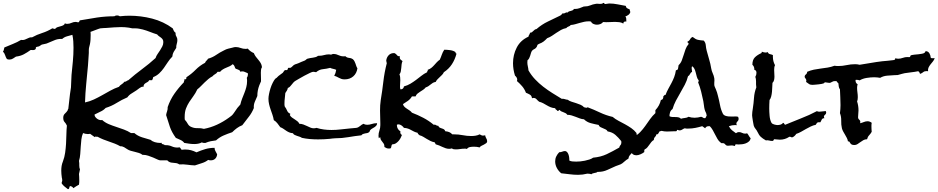

<svg xmlns="http://www.w3.org/2000/svg" viewBox="-330 -1032 6514 1334"><path d="M1178.7 40Q1176.8 59.6 1165 70.8Q1153.3 82 1134.8 82Q1125 82 1116.2 79.1Q1097.7 93.8 1072.3 101.6Q1046.9 109.4 1024.4 117.2Q997.1 116.2 970.7 112.3Q944.3 108.4 916 110.4Q906.2 103.5 895.5 101.6Q884.8 99.6 873.5 99.1Q862.3 98.6 852.1 95.7Q841.8 92.8 832 82H783.2Q776.4 82 763.2 75.7Q750 69.3 733.9 62.5Q717.8 55.7 699.7 49.8Q681.6 43.9 666 43.9H660.2Q649.4 35.2 635.3 30.8Q621.1 26.4 606.4 22.9Q591.8 19.5 578.1 15.6Q564.5 11.7 554.7 4.9Q544.9 -2 532.2 -9.3Q519.5 -16.6 505.9 -15.6Q487.3 -26.4 467.3 -34.2Q447.3 -42 426.8 -48.8L386.7 -63.5Q367.2 -71.3 347.7 -82Q344.7 -81.1 340.8 -82Q336.9 -83 334 -83Q328.1 -83 327.1 -79.1Q320.3 -85.9 312 -90.8Q303.7 -95.7 295.9 -102.5Q292 -101.6 288.6 -101.1Q285.2 -100.6 280.3 -100.6Q271.5 -100.6 263.2 -102.5Q254.9 -104.5 247.1 -107.4Q238.3 -87.9 235.4 -63.5Q232.4 -39.1 231 -13.2Q229.5 12.7 227.5 38.6Q225.6 64.5 218.8 85.9Q220.7 93.8 220.7 101.6V118.2Q220.7 134.8 225.6 144.5Q223.6 153.3 222.2 161.1Q220.7 168.9 218.8 176.8Q219.7 187.5 220.2 196.8Q220.7 206.1 220.7 216.8V233.4Q220.7 242.2 218.8 251Q209 256.8 199.2 262.2Q189.5 267.6 179.7 275.4Q172.9 262.7 156.2 260.7Q152.3 265.6 150.9 273.9Q149.4 282.2 141.6 282.2Q127.9 271.5 119.1 264.6Q110.4 257.8 99.6 244.1Q98.6 242.2 98.6 239.3Q98.6 234.4 100.6 230.5Q102.5 226.6 102.5 222.7Q102.5 210.9 99.6 202.1Q97.7 189.5 96.7 177.2Q95.7 165 95.7 153.3Q95.7 136.7 98.1 121.1Q100.6 105.5 107.4 88.9Q118.2 60.5 122.6 29.3Q127 -2 128.9 -33.7Q130.9 -65.4 131.3 -97.7Q131.8 -129.9 134.8 -159.2Q127.9 -174.8 118.7 -184.1Q109.4 -193.4 109.4 -213.9Q109.4 -232.4 121.1 -242.7Q132.8 -252.9 141.6 -267.6Q139.6 -273.4 144.5 -275.4L156.2 -377.9Q157.2 -388.7 159.7 -401.4Q162.1 -414.1 163.1 -424.8Q165 -447.3 165 -468.8Q165 -490.2 167 -511.7Q171.9 -559.6 176.3 -606.4Q180.7 -653.3 180.7 -700.2Q180.7 -722.7 179.2 -745.1Q177.7 -767.6 172.9 -790Q156.2 -785.2 136.2 -779.8Q116.2 -774.4 102.5 -761.7H94.7Q69.3 -761.7 47.4 -752Q25.4 -742.2 2.9 -733.4Q-6.8 -728.5 -16.6 -727.1Q-26.4 -725.6 -37.1 -722.7Q-42 -721.7 -47.9 -716.8Q-53.7 -711.9 -58.6 -710L-75.2 -706.1Q-82 -704.1 -81.1 -697.3Q-80.1 -690.4 -85.9 -688.5Q-90.8 -683.6 -99.6 -684.1Q-108.4 -684.6 -113.3 -684.6H-117.2Q-141.6 -667 -164.6 -654.8Q-187.5 -642.6 -218.8 -638.7L-240.2 -625Q-251 -618.2 -264.6 -618.2Q-275.4 -618.2 -282.2 -622.1Q-290 -633.8 -294.4 -648.4Q-298.8 -663.1 -309.6 -673.8Q-304.7 -678.7 -303.2 -687Q-301.8 -695.3 -299.8 -702.1Q-270.5 -714.8 -240.7 -726.6Q-210.9 -738.3 -183.6 -754.9Q-180.7 -753.9 -174.8 -753.9Q-165 -753.9 -157.2 -756.8Q-149.4 -759.8 -141.6 -763.7Q-133.8 -767.6 -126 -770.5Q-118.2 -773.4 -107.4 -772.5Q-74.2 -791 -37.1 -802.7Q0 -814.5 33.2 -835Q38.1 -835 41.5 -833Q44.9 -831.1 48.8 -831.1Q52.7 -831.1 53.7 -832Q59.6 -839.8 69.3 -843.3Q79.1 -846.7 89.4 -849.1Q99.6 -851.6 108.9 -856Q118.2 -860.4 121.1 -870.1Q126 -866.2 135.7 -866.2Q152.3 -866.2 166.5 -873Q180.7 -879.9 197.3 -879.9Q201.2 -879.9 204.6 -878.4Q208 -877 211.9 -877Q219.7 -877 220.2 -881.8Q220.7 -886.7 225.6 -890.6Q285.2 -901.4 344.2 -910.2Q403.3 -918.9 463.9 -918.9Q472.7 -924.8 483.4 -924.8Q494.1 -924.8 502.9 -918.9Q519.5 -920.9 536.1 -921.9Q552.7 -922.9 569.3 -922.9Q607.4 -922.9 647.5 -918Q687.5 -913.1 727.1 -902.8Q766.6 -892.6 802.7 -875.5Q838.9 -858.4 870.1 -835Q873 -826.2 877.9 -817.4Q882.8 -808.6 890.6 -803.7Q890.6 -801.8 890.1 -800.8Q889.6 -799.8 889.6 -797.9Q889.6 -787.1 896 -777.3Q902.3 -767.6 902.3 -753.9Q902.3 -740.2 897.9 -726.6Q893.6 -712.9 894.5 -699.2Q883.8 -683.6 876.5 -670.9Q869.1 -658.2 867.2 -638.7Q849.6 -621.1 835.9 -600.1Q822.3 -579.1 808.1 -559.1Q793.9 -539.1 776.4 -522.5Q758.8 -505.9 734.4 -496.1Q733.4 -486.3 726.6 -474.6H706.1Q703.1 -466.8 696.3 -462.9L682.6 -455.1Q675.8 -451.2 671.4 -445.3Q667 -439.5 667 -428.7Q665 -429.7 662.1 -429.7Q652.3 -429.7 639.2 -419.9Q626 -410.2 618.2 -404.3Q601.6 -392.6 584.5 -382.8Q567.4 -373 554.7 -355.5Q515.6 -338.9 480.5 -316.9Q445.3 -294.9 404.3 -282.2Q388.7 -265.6 367.7 -256.3Q346.7 -247.1 327.1 -236.3V-233.4Q327.1 -225.6 333 -218.3Q338.9 -210.9 346.7 -205.6Q354.5 -200.2 363.8 -198.2Q373 -196.3 379.9 -198.2Q399.4 -180.7 424.8 -169.9Q450.2 -159.2 477.5 -150.4Q504.9 -141.6 531.2 -131.8Q557.6 -122.1 580.1 -107.4H603.5Q626 -87.9 656.7 -78.1Q687.5 -68.4 715.8 -60.5Q727.5 -49.8 745.6 -44.4Q763.7 -39.1 780.3 -39.1H786.1Q790 -39.1 793 -40V-38.1Q793 -33.2 795.9 -31.7Q798.8 -30.3 802.2 -29.8Q805.7 -29.3 809.1 -27.8Q812.5 -26.4 814.5 -23.4H824.2Q844.7 -23.4 863.3 -15.1Q881.8 -6.8 902.3 -6.8Q911.1 -6.8 916 -8.8Q921.9 -6.8 924.8 -1Q927.7 4.9 932.6 8.8Q939.5 7.8 945.3 7.3Q951.2 6.8 957 6.8Q978.5 6.8 997.1 11.7Q1015.6 16.6 1035.2 26.4Q1066.4 12.7 1096.7 3.9Q1127 -4.9 1161.1 -4.9V-2.9Q1161.1 8.8 1167.5 19Q1173.8 29.3 1178.7 40ZM804.7 -739.3Q804.7 -751 800.3 -757.8Q795.9 -764.6 789.1 -770Q782.2 -775.4 774.9 -780.3Q767.6 -785.2 761.7 -793Q736.3 -800.8 711.9 -810.5Q687.5 -820.3 662.1 -827.1Q649.4 -830.1 636.7 -832.5Q624 -835 611.3 -835H589.8Q584 -835.9 577.6 -837.4Q571.3 -838.9 565.4 -839.8Q551.8 -841.8 538.6 -842.8Q525.4 -843.8 511.7 -843.8Q486.3 -843.8 460.9 -841.8L410.2 -837.9Q399.4 -836.9 387.7 -836.9Q376 -836.9 366.2 -835Q361.3 -834 352.5 -830.6Q343.8 -827.1 334 -823.7Q324.2 -820.3 314.9 -816.4Q305.7 -812.5 298.8 -810.5Q299.8 -803.7 299.8 -796.9V-784.2Q299.8 -769.5 298.8 -754.9Q297.9 -740.2 294.9 -725.6Q293.9 -719.7 292 -713.9Q290 -708 289.1 -702.1Q287.1 -693.4 287.1 -682.6V-664.1Q285.2 -641.6 284.2 -620.1Q283.2 -598.6 281.2 -576.2Q275.4 -511.7 269 -448.2Q262.7 -384.8 260.7 -320.3Q293 -327.1 322.3 -340.8Q351.6 -354.5 379.9 -370.6Q408.2 -386.7 436.5 -402.3Q464.8 -418 496.1 -428.7Q503.9 -439.5 515.1 -446.3Q526.4 -453.1 534.2 -463.9Q543.9 -463.9 548.8 -468.3Q553.7 -472.7 561.5 -474.6Q608.4 -515.6 657.2 -551.8Q706.1 -587.9 751 -628.9Q754.9 -642.6 764.2 -655.8Q773.4 -668.9 782.2 -682.6Q791 -696.3 797.9 -710Q804.7 -723.6 804.7 -739.3Z M1490.2 -565.4Q1484.4 -556.6 1483.4 -545.9Q1482.4 -535.2 1482.4 -526.4Q1482.4 -514.6 1482.9 -503.4Q1483.4 -492.2 1483.4 -481.4V-466.8Q1481.4 -460 1477.5 -453.1Q1473.6 -446.3 1471.7 -439.5Q1458 -403.3 1458 -367.2V-365.2Q1453.1 -353.5 1448.7 -343.8Q1444.3 -334 1440.4 -324.7Q1436.5 -315.4 1434.6 -305.2Q1432.6 -294.9 1433.6 -281.2Q1419.9 -247.1 1397.5 -219.2Q1375 -191.4 1353.5 -162.1Q1333 -154.3 1315.9 -141.6Q1298.8 -128.9 1283.2 -113.3Q1252.9 -103.5 1223.6 -90.8Q1194.3 -78.1 1170.9 -56.6Q1152.3 -54.7 1133.8 -50.8Q1115.2 -46.9 1097.7 -39.1H1085.9Q1077.1 -39.1 1073.2 -43Q1060.5 -36.1 1046.9 -33.7Q1033.2 -31.2 1019.5 -31.2Q1002 -31.2 984.9 -33.7Q967.8 -36.1 950.2 -39.1Q940.4 -52.7 922.9 -60.1Q905.3 -67.4 891.6 -74.2Q863.3 -113.3 850.6 -149.9Q837.9 -186.5 824.2 -232.4Q826.2 -246.1 831.1 -259.3Q835.9 -272.5 835 -288.1Q852.5 -338.9 881.3 -380.4Q910.2 -421.9 947.3 -460Q947.3 -465.8 949.7 -469.7Q952.1 -473.6 950.2 -481.4Q951.2 -480.5 954.1 -480.5Q961.9 -480.5 963.9 -484.9Q965.8 -489.3 964.8 -495.1Q1000 -517.6 1028.8 -546.9Q1057.6 -576.2 1094.7 -595.7Q1097.7 -604.5 1104.5 -610.4Q1111.3 -616.2 1115.2 -624Q1146.5 -632.8 1171.9 -650.4Q1197.3 -668 1225.6 -681.6Q1241.2 -690.4 1255.4 -693.8Q1269.5 -697.3 1286.1 -701.2Q1292 -703.1 1296.9 -704.1Q1301.8 -705.1 1307.6 -705.1Q1325.2 -705.1 1341.8 -698.7Q1358.4 -692.4 1376 -692.4Q1380.9 -692.4 1384.3 -692.9Q1387.7 -693.4 1391.6 -694.3Q1408.2 -673.8 1433.6 -663.1Q1439.5 -648.4 1447.8 -637.7Q1456.1 -627 1464.8 -616.7Q1473.6 -606.4 1481 -594.2Q1488.3 -582 1490.2 -565.4ZM1392.6 -514.6Q1392.6 -519.5 1391.6 -523.4Q1381.8 -526.4 1373 -531.2Q1364.3 -536.1 1353.5 -536.1Q1346.7 -536.1 1339.8 -533.2Q1338.9 -540 1334.5 -543Q1330.1 -545.9 1324.7 -548.3Q1319.3 -550.8 1314 -552.2Q1308.6 -553.7 1304.7 -557.6Q1301.8 -565.4 1298.3 -573.7Q1294.9 -582 1286.1 -585.9Q1277.3 -577.1 1265.6 -571.8Q1253.9 -566.4 1241.7 -561.5Q1229.5 -556.6 1218.3 -549.8Q1207 -543 1199.2 -533.2H1181.6Q1175.8 -522.5 1165 -517.1Q1154.3 -511.7 1146.5 -502Q1130.9 -494.1 1117.7 -482.9Q1104.5 -471.7 1091.8 -459.5Q1079.1 -447.3 1066.9 -434.6Q1054.7 -421.9 1041 -411.1Q1028.3 -383.8 1013.2 -363.8Q998 -343.8 984.9 -323.2Q971.7 -302.7 962.4 -278.8Q953.1 -254.9 953.1 -219.7V-210Q953.1 -205.1 954.1 -200.2Q966.8 -186.5 975.1 -170.9Q983.4 -155.3 1002.9 -148.4Q1022.5 -140.6 1044.4 -141.6Q1066.4 -142.6 1086.9 -136.7Q1133.8 -145.5 1177.2 -165.5Q1220.7 -185.5 1259.8 -213.9Q1265.6 -218.8 1273.4 -224.1Q1281.2 -229.5 1286.1 -235.4Q1291 -240.2 1294.4 -246.1Q1297.9 -252 1301.8 -256.8Q1309.6 -269.5 1319.3 -282.2Q1329.1 -294.9 1339.8 -305.7Q1344.7 -327.1 1352.5 -347.2Q1360.4 -367.2 1368.2 -386.7Q1376 -406.2 1381.3 -426.8Q1386.7 -447.3 1386.7 -469.7Q1386.7 -474.6 1386.2 -480.5Q1385.7 -486.3 1384.8 -491.2Q1392.6 -502 1392.6 -514.6Z M2290 -175.8Q2290 -166 2284.7 -159.7Q2279.3 -153.3 2272 -148.4Q2264.6 -143.6 2257.3 -139.6Q2250 -135.7 2244.1 -129.9Q2240.2 -126 2238.8 -120.6Q2237.3 -115.2 2233.4 -113.3Q2227.5 -108.4 2220.7 -107.4Q2213.9 -106.4 2206.5 -105Q2199.2 -103.5 2192.4 -101.1Q2185.5 -98.6 2180.7 -91.8Q2134.8 -86.9 2090.3 -79.1Q2045.9 -71.3 1999 -71.3Q1990.2 -71.3 1980 -69.8Q1969.7 -68.4 1960.9 -67.4Q1940.4 -65.4 1920.4 -64.5Q1900.4 -63.5 1879.9 -63.5Q1851.6 -63.5 1823.2 -65.9Q1794.9 -68.4 1767.6 -74.2Q1760.7 -79.1 1752 -82Q1743.2 -85 1733.9 -87.9Q1724.6 -90.8 1716.8 -94.7Q1709 -98.6 1705.1 -106.4Q1690.4 -107.4 1679.2 -112.3Q1668 -117.2 1658.7 -123.5Q1649.4 -129.9 1639.6 -136.7Q1629.9 -143.6 1617.2 -148.4Q1607.4 -162.1 1597.2 -175.3Q1586.9 -188.5 1572.3 -197.3Q1569.3 -215.8 1563 -234.4Q1556.6 -252.9 1550.3 -271Q1543.9 -289.1 1539.6 -307.6Q1535.2 -326.2 1535.2 -345.7Q1535.2 -359.4 1539.1 -378.9Q1543 -398.4 1549.3 -418.5Q1555.7 -438.5 1564.5 -456.1Q1573.2 -473.6 1582 -484.4Q1585 -487.3 1588.9 -489.3Q1592.8 -491.2 1595.7 -495.1Q1604.5 -504.9 1614.3 -511.2Q1624 -517.6 1634.8 -526.4Q1638.7 -530.3 1641.1 -535.2Q1643.6 -540 1648.4 -543.9Q1651.4 -545.9 1656.7 -544.9Q1662.1 -543.9 1666 -546.9Q1669.9 -549.8 1669.9 -553.7Q1669.9 -557.6 1672.9 -560.5Q1673.8 -561.5 1678.7 -561Q1683.6 -560.5 1684.6 -560.5Q1691.4 -560.5 1700.2 -569.8Q1709 -579.1 1714.8 -582Q1721.7 -585.9 1728.5 -587.4Q1735.4 -588.9 1743.2 -592.8Q1753.9 -598.6 1764.2 -602.1Q1774.4 -605.5 1785.2 -610.4Q1791 -612.3 1795.9 -617.2Q1800.8 -622.1 1805.7 -624Q1814.5 -627 1824.7 -628.4Q1835 -629.9 1844.2 -631.3Q1853.5 -632.8 1862.8 -635.3Q1872.1 -637.7 1879.9 -644.5H1887.7Q1905.3 -644.5 1921.9 -649.4Q1938.5 -654.3 1956.1 -654.3Q1960.9 -654.3 1970.7 -652.3Q1978.5 -657.2 1988.3 -657.2Q2004.9 -657.2 2021.5 -648.9Q2038.1 -640.6 2055.7 -640.6H2061.5Q2065.4 -640.6 2069.3 -641.6Q2080.1 -630.9 2095.2 -629.9Q2110.4 -628.9 2121.1 -621.1Q2127.9 -615.2 2132.3 -607.4Q2136.7 -599.6 2139.6 -590.8L2145.5 -573.2Q2148.4 -564.5 2153.3 -557.6Q2148.4 -522.5 2124.5 -501.5Q2100.6 -480.5 2064.5 -480.5Q2050.8 -480.5 2041.5 -483.9Q2032.2 -487.3 2024.9 -491.2Q2017.6 -495.1 2009.8 -499Q2002 -502.9 1992.2 -504.9Q2002.9 -524.4 2005.9 -546.9Q1995.1 -551.8 1984.4 -553.7Q1973.6 -555.7 1963.9 -560.5Q1937.5 -553.7 1912.6 -551.3Q1887.7 -548.8 1866.2 -530.3Q1861.3 -531.2 1856 -532.2Q1850.6 -533.2 1845.7 -533.2Q1839.8 -533.2 1822.3 -524.9Q1804.7 -516.6 1784.7 -505.9Q1764.6 -495.1 1746.6 -484.4Q1728.5 -473.6 1721.7 -469.7Q1713.9 -464.8 1708 -458Q1702.1 -451.2 1696.3 -443.8Q1690.4 -436.5 1684.6 -430.2Q1678.7 -423.8 1669.9 -420.9Q1668 -410.2 1663.1 -402.3Q1658.2 -394.5 1652.3 -385.7Q1651.4 -368.2 1648.9 -350.6Q1646.5 -333 1646.5 -315.4V-302.7Q1646.5 -296.9 1648.4 -292Q1658.2 -279.3 1664.6 -263.7Q1670.9 -248 1686.5 -242.2Q1687.5 -238.3 1686 -237.3Q1684.6 -236.3 1683.6 -232.4Q1689.5 -221.7 1698.7 -215.3Q1708 -209 1717.8 -202.6Q1727.5 -196.3 1736.3 -189.5Q1745.1 -182.6 1750 -171.9Q1764.6 -171.9 1777.8 -167Q1791 -162.1 1803.2 -156.2Q1815.4 -150.4 1826.7 -145.5Q1837.9 -140.6 1849.6 -140.6Q1860.4 -140.6 1869.1 -143.6Q1894.5 -135.7 1920.4 -132.3Q1946.3 -128.9 1972.7 -128.9Q2004.9 -128.9 2037.1 -132.8Q2069.3 -136.7 2101.6 -139.6Q2113.3 -141.6 2124 -141.6Q2134.8 -141.6 2145.5 -143.6Q2159.2 -145.5 2171.4 -156.2Q2183.6 -167 2195.3 -171.9Q2206.1 -165 2220.7 -165Q2237.3 -165 2252.9 -170.4Q2268.6 -175.8 2285.2 -175.8Z M3054.7 -49.8Q3054.7 -42 3047.9 -37.1Q3041 -32.2 3032.2 -27.3L3014.6 -18.6Q3005.9 -14.6 3002.9 -7.8Q2992.2 -10.7 2981.9 -11.7Q2971.7 -12.7 2961.9 -12.7Q2949.2 -12.7 2935.5 -10.3Q2921.9 -7.8 2914.1 2.9Q2909.2 1 2905.3 1H2897.5Q2882.8 1 2867.7 3.4Q2852.5 5.9 2837.9 5.9Q2830.1 5.9 2822.8 4.9Q2815.4 3.9 2809.6 -1Q2800.8 2 2791 2Q2778.3 2 2766.6 -2Q2754.9 -5.9 2743.7 -11.2Q2732.4 -16.6 2720.7 -21.5Q2709 -26.4 2697.3 -29.3L2690.4 -43Q2674.8 -45.9 2661.6 -52.2Q2648.4 -58.6 2635.7 -66.4Q2623 -74.2 2610.8 -81.5Q2598.6 -88.9 2585.9 -91.8Q2581.1 -95.7 2577.1 -99.1Q2573.2 -102.5 2571.3 -109.4Q2558.6 -112.3 2547.9 -117.2L2527.3 -127.9Q2517.6 -133.8 2505.4 -138.2Q2493.2 -142.6 2476.6 -143.6Q2470.7 -152.3 2460 -160.2Q2449.2 -168 2438.5 -168Q2431.6 -168 2427.7 -165V-160.2Q2427.7 -148.4 2434.6 -136.7Q2441.4 -125 2452.1 -120.1Q2451.2 -118.2 2451.2 -114.3Q2451.2 -108.4 2453.6 -102.5Q2456.1 -96.7 2462.9 -94.7Q2459 -84 2453.1 -72.8Q2447.3 -61.5 2438.5 -51.8Q2429.7 -42 2419.4 -35.6Q2409.2 -29.3 2396.5 -29.3Q2392.6 -27.3 2391.1 -23.4Q2389.6 -19.5 2389.2 -15.1Q2388.7 -10.7 2387.2 -6.8Q2385.7 -2.9 2382.8 -1Q2378.9 0 2372.1 0Q2362.3 0 2355.5 -2.9Q2348.6 -5.9 2340.8 -10.7V-14.6Q2340.8 -26.4 2336.4 -33.2Q2332 -40 2326.7 -46.4Q2321.3 -52.7 2316.9 -59.6Q2312.5 -66.4 2312.5 -78.1Q2309.6 -76.2 2306.2 -75.2Q2302.7 -74.2 2301.8 -71.3Q2299.8 -81.1 2299.8 -87.9Q2299.8 -107.4 2306.2 -125Q2312.5 -142.6 2312.5 -162.1V-176.8Q2312.5 -199.2 2311.5 -220.7Q2310.5 -242.2 2310.5 -263.7Q2310.5 -282.2 2311.5 -300.3Q2312.5 -318.4 2315.4 -336.9Q2326.2 -401.4 2333.5 -465.3Q2340.8 -529.3 2357.4 -592.8Q2356.4 -597.7 2355 -602.5Q2353.5 -607.4 2353.5 -612.3Q2353.5 -616.2 2354.5 -617.2Q2358.4 -636.7 2372.1 -649.9Q2385.7 -663.1 2407.2 -663.1H2410.2Q2421.9 -658.2 2428.2 -648.9Q2434.6 -639.6 2448.2 -641.6Q2448.2 -639.6 2447.8 -637.7Q2447.3 -635.7 2447.3 -633.8Q2447.3 -623 2453.1 -618.2Q2459 -613.3 2466.8 -607.4Q2461.9 -597.7 2460.4 -585Q2459 -572.3 2458 -559.6Q2457 -546.9 2454.6 -535.2Q2452.1 -523.4 2445.3 -515.6Q2449.2 -505.9 2450.2 -496.1Q2451.2 -486.3 2451.2 -475.6Q2451.2 -464.8 2450.2 -453.6Q2449.2 -442.4 2449.2 -430.7Q2449.2 -419.9 2452.1 -411.1Q2473.6 -411.1 2476.6 -431.6Q2502 -438.5 2522 -450.7Q2542 -462.9 2560.5 -476.6Q2579.1 -490.2 2597.2 -504.9Q2615.2 -519.5 2637.7 -530.3V-532.2Q2637.7 -537.1 2640.6 -538.6Q2643.6 -540 2641.6 -546.9Q2656.2 -551.8 2666.5 -560.1Q2676.8 -568.4 2685.5 -578.1L2704.1 -598.6Q2713.9 -609.4 2725.6 -617.2Q2733.4 -633.8 2739.7 -652.3Q2746.1 -670.9 2756.8 -686.5Q2775.4 -686.5 2797.4 -683.6Q2819.3 -680.7 2835 -669.9Q2833 -662.1 2841.8 -659.2Q2831.1 -618.2 2809.6 -585.4Q2788.1 -552.7 2753.9 -530.3Q2749 -519.5 2741.2 -511.7Q2733.4 -503.9 2725.6 -496.6Q2717.8 -489.3 2710 -481.4Q2702.1 -473.6 2697.3 -462.9Q2685.5 -460.9 2677.2 -456.1Q2668.9 -451.2 2661.6 -444.8Q2654.3 -438.5 2646 -433.1Q2637.7 -427.7 2627.9 -424.8Q2620.1 -415 2609.9 -408.2Q2599.6 -401.4 2589.4 -395Q2579.1 -388.7 2570.3 -381.3Q2561.5 -374 2557.6 -362.3H2532.2Q2521.5 -343.8 2504.4 -331.5Q2487.3 -319.3 2469.7 -308.6Q2472.7 -296.9 2480.5 -289.6Q2488.3 -282.2 2497.6 -276.4Q2506.8 -270.5 2516.1 -264.2Q2525.4 -257.8 2532.2 -249Q2573.2 -233.4 2611.3 -213.4Q2649.4 -193.4 2683.6 -165Q2685.5 -166 2688.5 -166Q2696.3 -166 2701.2 -161.6Q2706.1 -157.2 2714.8 -158.2Q2718.8 -148.4 2725.6 -145Q2732.4 -141.6 2739.7 -139.6Q2747.1 -137.7 2753.9 -133.8Q2760.7 -129.9 2763.7 -120.1Q2778.3 -119.1 2790.5 -114.3Q2802.7 -109.4 2812.5 -98.6H2824.2Q2855.5 -98.6 2884.8 -92.8Q2914.1 -86.9 2944.3 -86.9Q2960 -86.9 2974.6 -89.4Q2989.3 -91.8 3002.9 -98.6Q3007.8 -95.7 3013.7 -92.8Q3019.5 -89.8 3026.4 -89.8Q3031.2 -89.8 3041 -91.8Q3042 -81.1 3048.3 -71.3Q3054.7 -61.5 3054.7 -49.8Z M4106.4 -36.1Q4106.4 -26.4 4105.5 -21.5Q4100.6 -19.5 4097.7 -16.1Q4094.7 -12.7 4087.9 -13.7Q4085.9 1 4078.1 10.7Q4070.3 20.5 4062 28.8Q4053.7 37.1 4045.9 46.4Q4038.1 55.7 4036.1 70.3Q4021.5 78.1 4007.3 91.3Q3993.2 104.5 3982.4 109.4Q3974.6 113.3 3965.8 115.7Q3957 118.2 3948.2 122.1Q3919.9 134.8 3890.1 148.4Q3860.4 162.1 3828.1 162.1H3821.3Q3817.4 166 3811.5 167.5Q3805.7 168.9 3799.8 169.9Q3793.9 170.9 3788.1 172.9Q3782.2 174.8 3779.3 178.7Q3768.6 174.8 3755.9 174.8H3749Q3732.4 178.7 3717.8 180.7Q3703.1 182.6 3686.5 182.6Q3657.2 182.6 3627.9 178.7Q3598.6 174.8 3569.3 171.9Q3550.8 157.2 3539.1 135.3Q3527.3 113.3 3527.3 88.9Q3527.3 70.3 3535.2 54.2Q3543 38.1 3555.7 25.4H3558.6Q3567.4 25.4 3576.7 21.5Q3585.9 17.6 3594.7 17.6Q3604.5 17.6 3610.8 25.4Q3617.2 33.2 3620.6 43.9Q3624 54.7 3625 65.9Q3626 77.1 3626 84Q3636.7 88.9 3648.9 89.8Q3661.1 90.8 3673.8 90.8Q3686.5 90.8 3702.1 89.4Q3717.8 87.9 3733.9 84.5Q3750 81.1 3765.1 76.2Q3780.3 71.3 3791 63.5Q3844.7 58.6 3885.7 39.1Q3926.8 19.5 3972.7 -6.8Q3974.6 -17.6 3981 -23.9Q3987.3 -30.3 3987.3 -43Q3987.3 -44.9 3986.8 -47.4Q3986.3 -49.8 3986.3 -51.8Q3966.8 -76.2 3945.8 -94.7Q3924.8 -113.3 3891.6 -119.1Q3887.7 -127.9 3878.9 -132.3Q3870.1 -136.7 3860.4 -140.6Q3850.6 -144.5 3841.8 -148.9Q3833 -153.3 3829.1 -164.1Q3802.7 -168.9 3774.9 -176.3Q3747.1 -183.6 3727.5 -203.1Q3711.9 -204.1 3697.8 -209.5Q3683.6 -214.8 3669.9 -220.2Q3656.2 -225.6 3641.6 -230Q3627 -234.4 3611.3 -234.4Q3607.4 -241.2 3600.6 -245.1Q3593.8 -249 3585.4 -252Q3577.1 -254.9 3569.8 -258.3Q3562.5 -261.7 3558.6 -268.6Q3554.7 -267.6 3552.7 -264.6Q3550.8 -261.7 3545.9 -261.7H3542Q3540 -267.6 3534.2 -270Q3528.3 -272.5 3527.3 -280.3Q3509.8 -281.2 3495.6 -287.1Q3481.4 -293 3469.2 -300.3Q3457 -307.6 3444.3 -314.5Q3431.6 -321.3 3416 -325.2Q3406.2 -333 3397.9 -342.3Q3389.6 -351.6 3377 -351.6Q3374 -351.6 3366.2 -349.6Q3364.3 -367.2 3351.6 -374.5Q3338.9 -381.8 3324.2 -387.7Q3314.5 -413.1 3297.9 -432.6Q3281.2 -452.1 3261.7 -468.8Q3263.7 -474.6 3263.7 -477.5Q3263.7 -487.3 3258.8 -494.6Q3253.9 -502 3248 -506.8Q3234.4 -550.8 3234.4 -592.8Q3234.4 -651.4 3260.3 -701.7Q3286.1 -752 3341.8 -777.3Q3342.8 -785.2 3347.2 -791Q3351.6 -796.9 3352.5 -804.7Q3361.3 -804.7 3366.2 -808.6Q3371.1 -812.5 3375.5 -816.9Q3379.9 -821.3 3384.8 -825.2Q3389.6 -829.1 3397.5 -830.1Q3434.6 -862.3 3476.6 -882.3Q3518.6 -902.3 3562.5 -923.8Q3571.3 -927.7 3577.1 -938.5H3583Q3592.8 -938.5 3598.1 -942.9Q3603.5 -947.3 3614.3 -945.3Q3618.2 -951.2 3624.5 -953.1Q3630.9 -955.1 3637.2 -956.5Q3643.6 -958 3649.4 -960.9Q3655.3 -963.9 3657.2 -969.7H3664.1Q3680.7 -969.7 3696.3 -975.1Q3711.9 -980.5 3727.5 -987.3H3734.4Q3753.9 -987.3 3771 -994.6Q3788.1 -1002 3807.6 -1004.9Q3815.4 -1006.8 3823.2 -1005.9Q3831.1 -1004.9 3838.9 -1004.9Q3843.8 -1004.9 3850.6 -1005.9Q3857.4 -1006.8 3860.4 -1011.7H3862.3Q3868.2 -1011.7 3869.1 -1007.8Q3870.1 -1003.9 3875 -1003.9Q3881.8 -1003.9 3888.7 -1005.9Q3895.5 -1007.8 3902.3 -1007.8Q3931.6 -1007.8 3960.4 -1002Q3989.3 -996.1 4017.6 -991.2Q4019.5 -979.5 4027.8 -974.6Q4036.1 -969.7 4045.9 -965.8V-961.9Q4045.9 -954.1 4049.8 -949.2Q4045.9 -935.5 4036.1 -928.7Q4026.4 -921.9 4014.6 -917Q4019.5 -913.1 4020.5 -906.2Q4021.5 -899.4 4021.5 -893.6V-881.8L4016.6 -882.8Q4001 -882.8 4001 -868.2Q3988.3 -876 3973.1 -877.9Q3958 -879.9 3943.4 -879.9Q3923.8 -879.9 3902.3 -878.4Q3880.9 -877 3860.4 -878.9Q3852.5 -869.1 3840.8 -864.7Q3829.1 -860.4 3817.4 -860.4Q3804.7 -860.4 3793 -865.7Q3781.2 -871.1 3776.4 -881.8Q3771.5 -883.8 3767.6 -883.8H3758.8Q3743.2 -883.8 3728 -880.4Q3712.9 -877 3697.3 -872.6Q3681.6 -868.2 3666.5 -863.8Q3651.4 -859.4 3635.7 -858.4Q3629.9 -850.6 3620.1 -847.7Q3610.4 -844.7 3604.5 -836.9Q3584 -833 3567.4 -823.7Q3550.8 -814.5 3535.2 -803.7L3504.9 -783.2Q3490.2 -773.4 3471.7 -766.6Q3458 -752 3446.3 -743.2Q3434.6 -734.4 3416 -727.5Q3404.3 -723.6 3402.8 -715.8Q3401.4 -708 3394.5 -700.2Q3388.7 -693.4 3380.4 -689.9Q3372.1 -686.5 3366.2 -678.7Q3361.3 -671.9 3358.9 -662.6Q3356.4 -653.3 3353.5 -644.5Q3350.6 -635.7 3346.7 -627.4Q3342.8 -619.1 3335 -613.3Q3335 -609.4 3334.5 -605.5Q3334 -601.6 3334 -598.6Q3334 -585 3337.4 -570.8Q3340.8 -556.6 3341.8 -543Q3361.3 -508.8 3387.7 -481Q3414.1 -453.1 3444.3 -429.7Q3474.6 -406.2 3507.3 -385.7Q3540 -365.2 3572.3 -345.7Q3584 -346.7 3593.8 -343.3Q3603.5 -339.8 3614.3 -338.9Q3626 -330.1 3641.6 -325.2L3672.9 -315.4Q3688.5 -310.5 3703.1 -304.2Q3717.8 -297.9 3727.5 -287.1Q3732.4 -286.1 3736.3 -284.7Q3740.2 -283.2 3745.1 -283.2Q3751 -283.2 3752 -287.1Q3795.9 -270.5 3837.9 -250.5Q3879.9 -230.5 3926.8 -219.7Q3945.3 -204.1 3967.8 -192.4Q3990.2 -180.7 4012.7 -168.5Q4035.2 -156.2 4055.7 -142.1Q4076.2 -127.9 4091.8 -108.4Q4093.8 -89.8 4100.1 -72.8Q4106.4 -55.7 4106.4 -36.1Z M4885.7 -71.3Q4882.8 -57.6 4873.5 -49.3Q4864.3 -41 4851.6 -36.1Q4838.9 -31.2 4825.7 -29.8Q4812.5 -28.3 4801.8 -28.3Q4796.9 -28.3 4792.5 -28.8Q4788.1 -29.3 4783.2 -29.3Q4778.3 -29.3 4778.3 -24.4Q4778.3 -19.5 4773.4 -17.6Q4768.6 -19.5 4763.7 -20.5Q4758.8 -21.5 4753.9 -21.5Q4747.1 -21.5 4740.7 -20.5Q4734.4 -19.5 4728.5 -19.5Q4720.7 -19.5 4717.3 -21.5Q4713.9 -23.4 4711.4 -25.9Q4709 -28.3 4706.5 -31.2Q4704.1 -34.2 4699.2 -36.1Q4692.4 -39.1 4688 -37.1Q4683.6 -35.2 4674.8 -43Q4663.1 -52.7 4654.8 -66.9Q4646.5 -81.1 4638.7 -96.7Q4630.9 -112.3 4622.1 -127.9Q4613.3 -143.6 4601.6 -155.3H4593.8Q4576.2 -155.3 4569.3 -140.6Q4564.5 -143.6 4559.6 -147.9Q4554.7 -152.3 4548.8 -155.3Q4526.4 -148.4 4502 -143.6Q4477.5 -138.7 4453.1 -138.7H4439.5Q4433.6 -138.7 4426.8 -140.6Q4417 -136.7 4409.2 -131.3Q4401.4 -126 4391.6 -126Q4385.7 -126 4377.9 -129.9Q4372.1 -129.9 4372.6 -125Q4373 -120.1 4366.2 -120.1H4357.4Q4343.8 -120.1 4330.6 -119.1Q4317.4 -118.2 4303.7 -118.2Q4285.2 -118.2 4265.6 -123Q4260.7 -120.1 4254.9 -120.1Q4251 -118.2 4249 -113.8Q4247.1 -109.4 4245.1 -106Q4243.2 -102.5 4239.7 -100.1Q4236.3 -97.7 4230.5 -98.6Q4228.5 -86.9 4220.7 -80.1Q4212.9 -73.2 4212.9 -59.6Q4202.1 -53.7 4195.3 -44.9Q4188.5 -36.1 4181.6 -26.4Q4174.8 -16.6 4167.5 -7.8Q4160.2 1 4149.4 5.9Q4144.5 11.7 4146.5 24.4Q4135.7 33.2 4120.1 40Q4104.5 46.9 4090.8 46.9Q4062.5 46.9 4051.8 16.6Q4051.8 6.8 4053.2 -4.4Q4054.7 -15.6 4057.6 -25.9Q4060.5 -36.1 4066.4 -44.4Q4072.3 -52.7 4083 -56.6Q4083 -65.4 4077.1 -68.8Q4071.3 -72.3 4072.3 -81.1Q4098.6 -93.8 4118.2 -114.3Q4137.7 -134.8 4153.8 -157.7Q4169.9 -180.7 4186.5 -204.1Q4203.1 -227.5 4223.6 -246.1V-266.6Q4252.9 -297.9 4261.7 -336.9Q4272.5 -338.9 4275.9 -346.7Q4279.3 -354.5 4279.3 -365.2Q4284.2 -365.2 4285.6 -369.6Q4287.1 -374 4293.9 -372.1Q4302.7 -395.5 4313.5 -415Q4324.2 -434.6 4335 -454.6Q4345.7 -474.6 4354 -496.1Q4362.3 -517.6 4366.2 -543.9Q4379.9 -544.9 4381.3 -557.1Q4382.8 -569.3 4384.8 -579.1Q4399.4 -592.8 4406.7 -611.3Q4414.1 -629.9 4419.9 -649.9Q4425.8 -669.9 4433.1 -689.9Q4440.4 -710 4454.1 -725.6V-728.5Q4454.1 -733.4 4450.2 -734.9Q4446.3 -736.3 4446.3 -741.2Q4447.3 -742.2 4447.3 -743.2Q4459 -748 4464.8 -759.3Q4470.7 -770.5 4482.4 -775.4Q4502.9 -758.8 4518.6 -755.4Q4534.2 -752 4559.6 -750Q4572.3 -736.3 4573.7 -717.3Q4575.2 -698.2 4580.1 -679.7Q4587.9 -648.4 4597.2 -618.7Q4606.4 -588.9 4611.3 -557.6Q4614.3 -539.1 4622.1 -522.5Q4629.9 -505.9 4632.8 -488.3Q4634.8 -474.6 4632.8 -457.5Q4630.9 -440.4 4636.7 -427.7L4643.6 -412.1Q4648.4 -401.4 4651.9 -389.6Q4655.3 -377.9 4658.2 -366.2Q4666 -336.9 4672.4 -303.2Q4678.7 -269.5 4692.4 -242.2Q4697.3 -232.4 4707.5 -228.5Q4717.8 -224.6 4730.5 -223.1Q4743.2 -221.7 4755.4 -222.2Q4767.6 -222.7 4776.4 -222.7H4786.1Q4792 -222.7 4797.9 -220.7Q4801.8 -212.9 4801.8 -207Q4801.8 -195.3 4793.9 -188.5Q4786.1 -181.6 4786.1 -172.9Q4786.1 -168 4790 -162.1Q4786.1 -163.1 4778.3 -163.1Q4755.9 -163.1 4734.4 -155.3Q4742.2 -138.7 4755.4 -127.4Q4768.6 -116.2 4783.2 -106.4Q4793 -114.3 4803.7 -114.3Q4815.4 -114.3 4825.7 -108.9Q4835.9 -103.5 4847.7 -103.5Q4856.4 -103.5 4860.4 -106.4Q4868.2 -97.7 4873 -88.4Q4877.9 -79.1 4885.7 -71.3ZM4580.1 -227.5Q4578.1 -244.1 4573.7 -251.5Q4569.3 -258.8 4566.4 -269.5Q4562.5 -283.2 4561 -298.8Q4559.6 -314.5 4556.6 -329.1Q4549.8 -362.3 4541.5 -395.5Q4533.2 -428.7 4520.5 -460Q4524.4 -465.8 4524.4 -470.7V-473.6Q4515.6 -483.4 4511.7 -497.6Q4507.8 -511.7 4504.4 -525.9Q4501 -540 4495.6 -552.2Q4490.2 -564.5 4478.5 -572.3Q4475.6 -566.4 4475.6 -558.6Q4475.6 -551.8 4477.1 -545.9Q4478.5 -540 4478.5 -533.2Q4468.8 -528.3 4464.4 -518.1Q4460 -507.8 4450.2 -502Q4442.4 -470.7 4427.7 -442.9Q4413.1 -415 4397 -387.7Q4380.9 -360.4 4366.2 -332.5Q4351.6 -304.7 4342.8 -274.4Q4330.1 -265.6 4325.7 -252Q4321.3 -238.3 4321.3 -224.6Q4330.1 -219.7 4341.3 -219.2Q4352.5 -218.8 4363.3 -218.8Q4374 -218.8 4383.8 -216.8Q4393.6 -214.8 4401.4 -207Q4414.1 -210.9 4429.2 -212.4Q4444.3 -213.9 4454.1 -220.7Q4473.6 -213.9 4496.1 -213.9Q4507.8 -213.9 4519 -215.8Q4530.3 -217.8 4541 -220.7Q4549.8 -218.8 4554.7 -214.4Q4559.6 -210 4569.3 -210.9Q4574.2 -214.8 4575.2 -219.2Q4576.2 -223.6 4580.1 -227.5Z M5410.2 -251Q5410.2 -240.2 5402.3 -234.9Q5394.5 -229.5 5394.5 -220.7Q5394.5 -216.8 5398.4 -210.9Q5384.8 -210.9 5379.9 -202.1Q5375 -193.4 5370.1 -182.6H5357.4Q5352.5 -182.6 5349.6 -180.7Q5346.7 -178.7 5344.2 -175.3Q5341.8 -171.9 5337.9 -165Q5319.3 -161.1 5302.2 -152.8Q5285.2 -144.5 5269 -135.3Q5252.9 -126 5236.3 -116.7Q5219.7 -107.4 5202.1 -101.6Q5193.4 -86.9 5176.8 -78.1H5173.8Q5168.9 -77.1 5165.5 -79.6Q5162.1 -82 5157.2 -82Q5154.3 -82 5153.3 -81.1Q5124 -61.5 5087.9 -61.5Q5078.1 -61.5 5069.3 -63Q5060.5 -64.5 5050.8 -64.5Q5047.9 -64.5 5046.9 -62.5L5044.9 -58.6Q5043.9 -56.6 5042.5 -54.7Q5041 -52.7 5035.2 -52.7Q5024.4 -52.7 5013.7 -55.7Q5002.9 -58.6 4991.2 -56.6Q4968.8 -69.3 4956.1 -81.1Q4943.4 -92.8 4932.6 -116.2Q4927.7 -127 4919.4 -136.7Q4911.1 -146.5 4907.2 -158.2Q4906.2 -162.1 4904.3 -172.4Q4902.3 -182.6 4900.4 -194.3Q4898.4 -206.1 4897 -216.8Q4895.5 -227.5 4895.5 -231.4Q4895.5 -243.2 4897 -254.4Q4898.4 -265.6 4900.4 -277.3Q4906.2 -314.5 4908.7 -352.1Q4911.1 -389.6 4924.8 -424.8Q4922.9 -435.5 4922.9 -445.3V-466.8Q4922.9 -485.4 4918 -498Q4925.8 -510.7 4925.8 -526.4Q4925.8 -543.9 4911.1 -546.9V-549.8Q4911.1 -570.3 4897.5 -582Q4897.5 -616.2 4914.6 -633.3Q4931.6 -650.4 4960 -663.1Q4963.9 -668.9 4962.9 -672.9Q4969.7 -670.9 4975.6 -668.9Q4981.4 -667 4987.3 -667Q4997.1 -667 5004.9 -669.9Q5007.8 -658.2 5020 -655.8Q5032.2 -653.3 5040 -649.4V-636.7Q5040 -606.4 5054.7 -579.1Q5050.8 -571.3 5049.8 -562.5Q5048.8 -553.7 5048.8 -545.9Q5048.8 -534.2 5049.8 -522.5Q5050.8 -510.7 5050.8 -500Q5050.8 -488.3 5048.3 -476.6Q5045.9 -464.8 5037.1 -456.1Q5036.1 -443.4 5035.6 -427.2Q5035.2 -411.1 5033.7 -394.5Q5032.2 -377.9 5028.3 -362.3Q5024.4 -346.7 5016.6 -336.9Q5015.6 -322.3 5015.1 -307.1Q5014.6 -292 5014.6 -278.3Q5014.6 -256.8 5017.1 -227.5Q5019.5 -198.2 5030.3 -178.7Q5035.2 -170.9 5049.3 -167Q5063.5 -163.1 5072.3 -163.1Q5083 -163.1 5094.2 -166.5Q5105.5 -169.9 5110.4 -178.7Q5116.2 -177.7 5118.2 -172.9Q5120.1 -168 5125 -165Q5180.7 -188.5 5236.3 -210Q5292 -231.4 5345.7 -259.8Q5353.5 -255.9 5362.3 -255.9Q5372.1 -255.9 5381.8 -257.8Q5391.6 -259.8 5401.4 -259.8H5408.2Q5410.2 -253.9 5410.2 -251Z M6164.1 -627.9Q6160.2 -615.2 6151.4 -604.5L6134.8 -584Q6127 -574.2 6121.6 -563Q6116.2 -551.8 6118.2 -537.1Q6116.2 -537.1 6113.3 -537.6Q6110.4 -538.1 6108.4 -538.1Q6092.8 -538.1 6084.5 -530.8Q6076.2 -523.4 6062.5 -518.6Q6060.5 -524.4 6057.6 -529.8Q6054.7 -535.2 6048.8 -537.1Q6025.4 -532.2 6002 -529.8Q5978.5 -527.3 5955.1 -523.4Q5944.3 -521.5 5933.6 -518.1Q5922.9 -514.6 5911.1 -511.7Q5905.3 -509.8 5898.4 -510.3Q5891.6 -510.7 5884.8 -509.8Q5861.3 -508.8 5834 -506.3Q5806.6 -503.9 5785.2 -491.2Q5775.4 -493.2 5764.6 -494.1Q5753.9 -495.1 5743.2 -495.1Q5719.7 -495.1 5691.9 -490.7Q5664.1 -486.3 5642.6 -473.6Q5637.7 -475.6 5632.3 -476.6Q5627 -477.5 5620.1 -477.5Q5618.2 -477.5 5617.2 -477.1Q5616.2 -476.6 5614.3 -476.6Q5613.3 -467.8 5616.7 -459.5Q5620.1 -451.2 5628.9 -446.3Q5625 -435.5 5625 -422.9Q5625 -406.2 5627.4 -389.6Q5629.9 -373 5629.9 -356.4Q5629.9 -337.9 5625 -327.1Q5634.8 -297.9 5634.8 -264.6Q5634.8 -252.9 5633.3 -241.7Q5631.8 -230.5 5631.8 -217.8Q5631.8 -207 5639.6 -200.7Q5647.5 -194.3 5647.5 -183.6Q5647.5 -179.7 5645.5 -175.8Q5659.2 -178.7 5671.9 -184.1Q5684.6 -189.5 5698.2 -189.5Q5706.1 -189.5 5713.4 -186.5Q5720.7 -183.6 5726.6 -178.7Q5725.6 -173.8 5725.1 -168Q5724.6 -162.1 5724.6 -156.2Q5724.6 -145.5 5725.1 -136.2Q5725.6 -127 5726.6 -116.2Q5718.8 -102.5 5708.5 -91.8Q5698.2 -81.1 5694.3 -64.5Q5679.7 -64.5 5668.5 -58.1Q5657.2 -51.8 5647.5 -44.4Q5637.7 -37.1 5627.9 -30.8Q5618.2 -24.4 5606.4 -24.4Q5591.8 -24.4 5585.9 -28.8Q5580.1 -33.2 5577.1 -38.1Q5574.2 -43 5571.8 -46.9Q5569.3 -50.8 5561.5 -49.8Q5559.6 -62.5 5553.7 -73.7Q5547.9 -85 5541.5 -95.7Q5535.2 -106.4 5528.8 -117.7Q5522.5 -128.9 5519.5 -140.6Q5513.7 -166 5514.6 -193.4Q5515.6 -220.7 5505.9 -246.1Q5507.8 -259.8 5508.8 -273.9Q5509.8 -288.1 5509.8 -301.8Q5509.8 -329.1 5508.3 -356Q5506.8 -382.8 5505.9 -411.1Q5499 -419.9 5497.6 -431.2Q5496.1 -442.4 5495.1 -453.1Q5492.2 -456.1 5488.8 -459Q5485.4 -461.9 5484.4 -466.8Q5476.6 -468.8 5472.7 -468.8Q5459 -468.8 5449.7 -462.4Q5440.4 -456.1 5432.6 -456.1Q5424.8 -456.1 5418 -458Q5411.1 -460 5404.3 -460Q5398.4 -460 5397.9 -457.5Q5397.5 -455.1 5393.6 -453.1Q5390.6 -451.2 5379.9 -449.2Q5369.1 -447.3 5356 -445.8Q5342.8 -444.3 5330.6 -443.4Q5318.4 -442.4 5314.5 -442.4Q5298.8 -442.4 5290.5 -448.7Q5282.2 -455.1 5270.5 -462.9Q5272.5 -468.8 5272.5 -470.7Q5272.5 -480.5 5266.6 -486.8Q5260.7 -493.2 5260.7 -498Q5260.7 -508.8 5269 -514.6Q5277.3 -520.5 5278.3 -533.2Q5300.8 -543 5324.2 -547.9Q5347.7 -552.7 5372.1 -555.7Q5396.5 -558.6 5420.4 -562.5Q5444.3 -566.4 5467.8 -575.2Q5474.6 -574.2 5481 -573.7Q5487.3 -573.2 5494.1 -573.2Q5523.4 -573.2 5552.2 -579.6Q5581.1 -585.9 5611.3 -585.9Q5619.1 -585.9 5627 -585Q5634.8 -584 5642.6 -582Q5681.6 -587.9 5720.2 -594.7Q5758.8 -601.6 5799.8 -606.4Q5819.3 -608.4 5838.4 -609.9Q5857.4 -611.3 5877 -614.3Q5883.8 -615.2 5887.2 -617.7Q5890.6 -620.1 5890.6 -627.9Q5899.4 -624 5910.2 -624Q5926.8 -624 5942.4 -629.9Q5958 -635.7 5974.6 -635.7Q5978.5 -635.7 5981.4 -635.3Q5984.4 -634.8 5987.3 -634.8Q5994.1 -634.8 5994.6 -641.1Q5995.1 -647.5 6003.9 -649.4Q6010.7 -651.4 6023.4 -652.3Q6036.1 -653.3 6050.3 -654.8Q6064.5 -656.2 6076.7 -658.7Q6088.9 -661.1 6094.7 -666L6101.6 -676.8Q6119.1 -675.8 6127.4 -661.6Q6135.7 -647.5 6136.7 -630.9Q6140.6 -627 6147.9 -627.4Q6155.3 -627.9 6161.1 -627.9Z"/></svg>

Font: Rock Salt
Style: Regular
Weight: 400
Version: Version 1.001